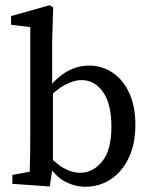

<svg xmlns="http://www.w3.org/2000/svg" viewBox="-20 -698 573 729"><path d="M27 0V-34L93 -46Q94 -81 94.5 -121.5Q95 -162 95 -193V-595L22 -604V-637L168 -678L182 -670L178 -540V-369L181 -357V-71L169 10ZM304 11Q264 11 226 -9Q188 -29 155 -84H140L149 -126Q184 -82 218 -62Q252 -42 285 -42Q333 -42 368 -85Q403 -128 403 -216Q403 -304 371 -349Q339 -394 289 -394Q262 -394 228 -376.5Q194 -359 148 -312L139 -354H157Q194 -404 234.5 -426.5Q275 -449 318 -449Q367 -449 407 -422.5Q447 -396 470.5 -345.5Q494 -295 494 -223Q494 -152 469 -99Q444 -46 401 -17.5Q358 11 304 11Z"/></svg>

Font: Lisu Bosa
Style: Regular
Weight: 400
Designer: David Morse, Annie Olsen, Victor Gaultney, Frank Grießhammer (Latin)
Foundry: SIL International
Version: Version 2.000